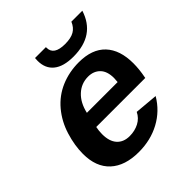

<svg xmlns="http://www.w3.org/2000/svg" viewBox="-196 -848 992 992"><g transform="rotate(-45 300.0 -351.5)"><path d="M252.4 9.8Q151.4 9.8 96.2 -41.3Q41 -92.3 41 -188Q41 -249.5 61.8 -316.7Q82.5 -383.8 125.5 -435.1Q168.5 -486.3 229 -512.2Q289.6 -538.1 360.8 -538.1Q457 -538.1 506.8 -485.4Q556.6 -432.6 556.6 -334.5Q556.6 -291.5 546.9 -241.7L546.4 -237.8H188Q183.1 -213.4 183.1 -189.5Q183.1 -137.2 208 -109.6Q232.9 -82 277.3 -82Q314.9 -82 345.5 -97.9Q376 -113.8 391.1 -145L518.1 -133.8Q477.5 -64.9 408.2 -27.6Q338.9 9.8 252.4 9.8ZM342.3 -451.7Q292 -451.7 255.6 -417.7Q219.2 -383.8 205.6 -323.7H430.2L432.1 -351.6Q432.1 -401.4 407.2 -426.5Q382.3 -451.7 342.3 -451.7ZM361.8 -577.6Q289.6 -577.6 252.4 -607.7Q215.3 -637.7 215.3 -693.4Q215.3 -708 216.3 -713.4H295.9V-708.5Q295.9 -654.3 377.4 -654.3Q420.4 -654.3 444.8 -668.5Q469.2 -682.6 481.9 -713.4H562Q519 -577.6 361.8 -577.6Z"/></g></svg>

Font: Cousine
Style: Bold Italic
Weight: 700
Italic angle: -12°
Monospace: yes
Designer: Steve Matteson
Foundry: Ascender Corporation
Version: Version 1.20